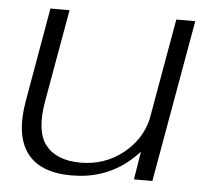

<svg xmlns="http://www.w3.org/2000/svg" viewBox="-46 -640 765 696"><g transform="rotate(5 336.0 -292.0)"><path d="M465.5 0 482 -102Q463 -81 437.5 -60.5Q353.5 5.5 238.5 5.5Q123.5 5.5 75.8 -59.5Q28 -124.5 50.5 -251L110 -590.5H179.5L120 -254Q100.5 -143.5 140 -93.5Q179.5 -43.5 268 -43.5Q356 -43.5 423.5 -98Q485 -148 503 -222L568 -590.5H637L532.5 0Z"/></g></svg>

Font: Anybody ExtraExpanded Light
Style: Italic
Weight: 300
Width: 8
Italic angle: -10°
Designer: Tyler Finck
Foundry: Etcetera Type Company
Version: Version 1.010; ttfautohint (v1.8.3) -l 8 -r 50 -G 200 -x 14 